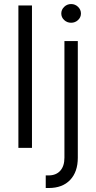

<svg xmlns="http://www.w3.org/2000/svg" viewBox="-20 -734 478 953"><path d="M138.7 0H71.3V-707H138.7ZM366.2 -530.3V48.8Q366.2 119.1 328.1 159.2Q290 199.2 221.7 199.2H207V136.7H220.7Q258.3 136.7 279.1 113.5Q299.8 90.3 299.8 48.8V-530.3ZM284.2 -667Q284.2 -686 298.6 -700Q313 -713.9 333 -713.9Q353 -713.9 367.4 -700Q381.8 -686 381.8 -667Q381.8 -647.9 367.4 -634.5Q353 -621.1 333 -621.1Q313 -621.1 298.6 -634.5Q284.2 -647.9 284.2 -667Z"/></svg>

Font: Pretendard Std Light
Style: Regular
Weight: 300
Designer: Base glyphs from Inter by Rasmus Andersson; Hangeul glyphs from Noto Sans CJK(Source Han Sans) by Jang Soo-young and Kan
Foundry: Kil Hyung-jin
Version: Version 1.309